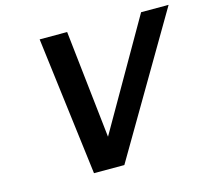

<svg xmlns="http://www.w3.org/2000/svg" viewBox="-104 -854 1072 978"><g transform="rotate(-15 432.0 -365.0)"><path d="M864 -730 435 0H275L184 -730H329L392 -161L719 -730Z"/></g></svg>

Font: Miedinger
Style: Bold-Italic
Weight: 700
Italic angle: -13°
Version: Version 001.000